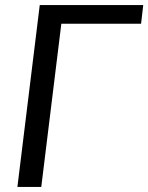

<svg xmlns="http://www.w3.org/2000/svg" viewBox="-20 -736 584 756"><path d="M535.5 -642.5H221.5L142.5 0H48.5L136.5 -716H544Z"/></svg>

Font: Lato 2
Style: Italic
Weight: 400
Italic angle: -7°
Designer: Lukasz Dziedzic with Adam Twardoch and Botio Nikoltchev
Foundry: tyPoland Lukasz Dziedzic
Version: Version 2.015; 2015-08-06; http://www.latofonts.com/